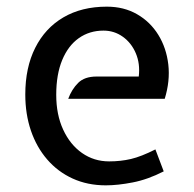

<svg xmlns="http://www.w3.org/2000/svg" viewBox="-20 -547 584 577"><path d="M298 10Q243 10 198.2 -10.5Q153.5 -31 121.8 -67.8Q90 -104.5 73 -154.2Q56 -204 56 -263Q56 -344 85.8 -403.2Q115.5 -462.5 170.5 -494.8Q225.5 -527 301 -527Q352.5 -527 392 -504.2Q431.5 -481.5 455.8 -442.2Q480 -403 485.8 -353.2Q491.5 -303.5 475 -250H185Q195.5 -278.5 214.8 -297.8Q234 -317 270 -317H397Q401.5 -355.5 388.2 -386.8Q375 -418 349.2 -436.5Q323.5 -455 291 -455Q249 -455 217 -432.5Q185 -410 167 -366.8Q149 -323.5 149 -262Q149 -202.5 169.8 -157.5Q190.5 -112.5 226.5 -87.2Q262.5 -62 308 -62Q342.5 -62 373.5 -69.2Q404.5 -76.5 447 -98L472 -32Q424 -7.5 379 1.2Q334 10 298 10Z"/></svg>

Font: Expletus Sans
Style: Regular
Weight: 400
Designer: Jasper de Waard
Foundry: Designtown
Version: Version 7.500